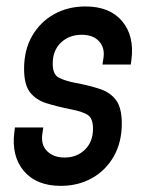

<svg xmlns="http://www.w3.org/2000/svg" viewBox="-20 -578 463 610"><path d="M173 12.5Q228.5 12.5 272.5 -12.2Q316.5 -37 341.8 -81.8Q367 -126.5 367 -185.5Q367 -235 348.8 -259.8Q330.5 -284.5 297 -295.5Q263.5 -306.5 218 -315Q185.5 -321.5 166.5 -331.5Q147.5 -341.5 147.5 -376Q147.5 -418 173.8 -442.8Q200 -467.5 239.5 -467.5Q276.5 -467.5 295.2 -446.2Q314 -425 308.5 -392.5L305.5 -373H395.5L397.5 -387.5Q407.5 -463.5 368.2 -510.5Q329 -557.5 251.5 -557.5Q196 -557.5 152 -533Q108 -508.5 82.2 -464Q56.5 -419.5 56.5 -359.5Q56.5 -309.5 75 -285.2Q93.5 -261 127.2 -250.2Q161 -239.5 206 -230.5Q238.5 -224.5 257 -214Q275.5 -203.5 275.5 -169Q275.5 -127.5 249.8 -102.5Q224 -77.5 185.5 -77.5Q150.5 -77.5 130 -97.5Q109.5 -117.5 114.5 -152.5L117.5 -173H27.5L25.5 -158Q16 -81.5 56 -34.5Q96 12.5 173 12.5Z"/></svg>

Font: Mohave Medium
Style: Italic
Weight: 500
Italic angle: -8°
Designer: Gumpita Rahayu
Foundry: Tokotype
Version: Version 2.002; ttfautohint (v1.8.3)